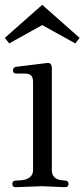

<svg xmlns="http://www.w3.org/2000/svg" viewBox="-31 -772 350 796"><path d="M0 0ZM168 -511Q184 -511 184 -488V-66Q184 -30 224 -25L241 -23Q253 -22 253 -9Q253 4 238 4L143 0L35 4Q20 4 20 -9Q20 -22 32 -23L60 -25Q80 -27 93 -37.5Q106 -48 106 -66V-432Q106 -452 97.5 -459.5Q89 -467 70 -467H36Q23 -467 23 -480Q23 -493 36 -495L166 -511Q167 -511 168 -511ZM7 -592 -11 -615 144 -752 299 -615 281 -592 144 -668Z"/></svg>

Font: Lustria
Style: Regular
Weight: 400
Designer: Matthew Desmond
Foundry: Matthew Desmond
Version: Version 001.001; ttfautohint (v1.6)